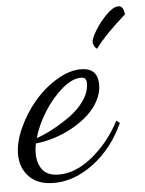

<svg xmlns="http://www.w3.org/2000/svg" viewBox="-80 -615 528 699"><g transform="rotate(-5 184.0 -266.0)"><path d="M284.2 -298.8Q284.2 -269 269.3 -240.7Q254.4 -212.4 229.5 -189.7Q204.6 -167 172.6 -148.9Q140.6 -130.9 105.5 -119.6Q70.3 -108.4 36.1 -105Q32.2 -87.4 32.2 -68.8Q32.2 -32.7 50.3 -8.8Q68.4 15.1 110.8 15.1Q172.4 15.1 234.1 -35.9Q295.9 -86.9 335 -162.1L347.2 -152.8Q306.6 -63.5 235.8 -9.8Q165 43.9 89.8 43.9Q31.2 43.9 -0.5 11.5Q-32.2 -21 -32.2 -71.8Q-32.2 -115.2 -8.8 -166.7Q14.6 -218.3 50.5 -260.7Q86.4 -303.2 133.1 -331.5Q179.7 -359.9 222.2 -359.9Q284.2 -359.9 284.2 -298.8ZM219.2 -329.1Q188.5 -329.1 151.4 -297.9Q114.3 -266.6 84.2 -219Q54.2 -171.4 41 -124Q70.3 -134.3 102.3 -151.4Q134.3 -168.5 166.5 -191.7Q198.7 -214.8 219.5 -245.4Q240.2 -275.9 240.2 -306.2Q240.2 -318.4 235.8 -323.7Q231.4 -329.1 219.2 -329.1ZM399.9 -544.9Q324.7 -479 288.1 -429.2Q281.7 -432.6 277.8 -440.9Q273.9 -449.2 273.9 -455.1Q273.9 -467.3 291.3 -496.1Q308.6 -524.9 334 -550.5Q359.4 -576.2 377.9 -576.2Q397.5 -576.2 399.9 -544.9Z"/></g></svg>

Font: Dancing Script OT
Style: Regular
Weight: 400
Foundry: Pablo Impallari. www.impallari.com
Version: Version 1.000